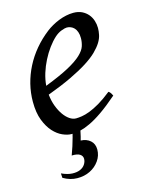

<svg xmlns="http://www.w3.org/2000/svg" viewBox="-103 -521 599 785"><g transform="rotate(-15 196.5 -128.5)"><path d="M234.9 107.9Q234.9 133.8 219.7 155.3Q204.6 176.8 180.4 188.7Q156.2 200.7 126.2 200.4Q96.2 200.2 66.9 183.1L65.9 164.1Q91.3 175.8 111.3 176.5Q131.3 177.2 145 171.1Q158.7 165 165.8 153.8Q172.9 142.6 172.9 130.9Q172.9 118.2 161.6 111.1Q150.4 104 127.4 105Q141.1 68.4 149.9 35.2Q151.9 27.3 153.8 20H148.9Q132.8 20 112.3 11Q91.8 2 73.7 -17.8Q55.7 -37.6 43.2 -69.6Q30.8 -101.6 30.8 -147.9Q30.8 -186 40 -222.9Q49.3 -259.8 66.7 -293.7Q84 -327.6 109.4 -357.9Q134.8 -388.2 167 -413.1Q178.2 -421.9 192.4 -429.9Q206.5 -438 221.9 -444.1Q237.3 -450.2 253.2 -453.6Q269 -457 284.2 -457Q305.2 -457 320.6 -449.5Q335.9 -441.9 346.2 -429.7Q356.4 -417.5 361.3 -402.1Q366.2 -386.7 366.2 -371.1Q366.2 -357.4 363 -342.3Q359.9 -327.1 349.9 -311Q339.8 -294.9 322 -277.3Q304.2 -259.8 274.7 -241Q245.1 -222.2 202.6 -201.9Q160.2 -181.6 101.1 -159.7Q104 -132.3 112.5 -109.9Q121.1 -87.4 132.6 -71.3Q144 -55.2 157.5 -46.1Q170.9 -37.1 184.1 -37.1Q194.3 -37.1 209 -39.3Q223.6 -41.5 242.9 -48.8Q262.2 -56.2 286.4 -70.3Q310.5 -84.5 339.8 -107.9Q345.2 -105 349.4 -98.4Q353.5 -91.8 355 -87.9Q314.9 -53.2 284.2 -32Q253.4 -10.7 229 0.5Q206.5 11.2 188 15.6Q188 17.6 187.5 19Q185.1 30.3 182.9 39.8Q180.7 49.3 178.7 55.2Q203.6 56.2 219.2 70.1Q234.9 84 234.9 107.9ZM190.9 -381.8Q174.8 -367.2 159.4 -346.2Q144 -325.2 131.6 -300.8Q119.1 -276.4 110.8 -249.8Q102.5 -223.1 100.6 -197.3Q164.6 -222.2 201.9 -242.4Q239.3 -262.7 258.3 -280.8Q277.3 -298.8 282.7 -315.4Q288.1 -332 288.1 -349.1Q288.1 -364.3 284.2 -375.2Q280.3 -386.2 273.9 -392.8Q267.6 -399.4 259.5 -402.6Q251.5 -405.8 243.2 -405.8Q235.4 -405.8 220.2 -400.1Q205.1 -394.5 190.9 -381.8Z"/></g></svg>

Font: Gentium Plus APac
Style: Italic
Weight: 400
Italic angle: -8°
Designer: J. Victor Gaultney, Annie Olsen, Iska Routamaa, Becca Hirsbrunner
Foundry: SIL International
Version: Version 5.000